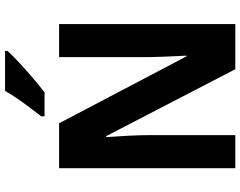

<svg xmlns="http://www.w3.org/2000/svg" viewBox="-118 -856 973 778"><g transform="rotate(-90 369.0 -466.5)"><path d="M661 0H478L207 -523H203Q206 -482 208.5 -433.5Q211 -385 211 -344V0H77V-714H259L530 -198H533Q531 -236 529 -284.5Q527 -333 527 -371V-714H661ZM552 -923Q535 -904 505 -876Q475 -848 442 -820Q409 -792 384 -773H287V-786Q312 -818 341.5 -858.5Q371 -899 390 -933H552Z"/></g></svg>

Font: Noto Sans Hebrew SemiCondensed
Style: Bold
Weight: 700
Width: 4
Designer: Monotype Design Team
Foundry: Monotype Imaging Inc.
Version: Version 2.004; ttfautohint (v1.8.4.7-5d5b)